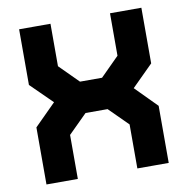

<svg xmlns="http://www.w3.org/2000/svg" viewBox="-79 -777 834 853"><g transform="rotate(-10 338.0 -350.0)"><path d="M62.5 0V-257.5L159 -354L62.5 -449V-700H204V-508.5L288.5 -424H388L472.5 -508.5V-700H614V-449L518.5 -354L614 -257.5V0H472.5V-198.5L388 -282.5H288.5L204 -198.5V0ZM133.5 -71H133V-224L259.5 -354.5H417.5L544 -224V-71H543.5V-224L417.5 -354L543.5 -480V-629.5H544V-480L418 -354.5H259.5L133.5 -480V-629.5H134V-480L260 -354L133.5 -224Z"/></g></svg>

Font: Tourney Black
Style: Regular
Weight: 900
Version: Version 1.015